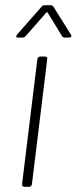

<svg xmlns="http://www.w3.org/2000/svg" viewBox="-20 -720 295 740"><path d="M50 -575H66C71 -575 76 -577 79 -581L158 -671C160 -674 163 -673 164 -671L219 -581C221 -576 226 -575 231 -575H246C254 -575 258 -581 253 -587L186 -694C184 -698 179 -700 174 -700H153C148 -700 143 -698 140 -694L46 -587C40 -581 42 -575 50 -575ZM74 0H92C98 0 102 -4 103 -10L162 -492C163 -498 160 -502 154 -502H135C130 -502 125 -498 124 -492L65 -10C65 -4 68 0 74 0Z"/></svg>

Font: Barlow ExtraLight
Style: Italic
Weight: 275
Italic angle: -7°
Designer: Jeremy Tribby
Foundry: Tribby Type
Version: Version 1.422;hotconv 1.0.109;makeotfexe 2.5.65596